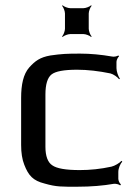

<svg xmlns="http://www.w3.org/2000/svg" viewBox="-20 -697 504 727"><path d="M428 -20V-46C428 -60 436 -78 443 -85L440 -88C433 -80 415 -69 402 -66C361 -57 321 -53 282 -53C229 -53 195 -59 178 -71C161 -82 152 -106 152 -141V-339C152 -378 160 -403 175 -415C190 -427 222 -433 272 -433C312 -433 354 -428 398 -419C410 -416 425 -405 431 -397L434 -399C428 -407 421 -426 421 -439V-463C421 -470 427 -481 431 -484L428 -487C424 -484 411 -481 404 -483C364 -490 323 -494 283 -494C232 -494 214 -493 171 -487C131 -480 113 -466 91 -442C68 -416 60 -376 60 -326V-148C60 -118 64 -93 72 -73C88 -32 105 -13 149 -2C194 11 214 10 273 10C325 10 371 6 411 -1C418 -2 431 1 435 5L438 1C433 -2 428 -13 428 -20ZM316 -588V-646C316 -655 322 -670 327 -675L325 -677C320 -672 305 -666 296 -666H246C237 -666 222 -672 217 -677L215 -675C220 -670 226 -655 226 -646V-588C226 -579 220 -564 215 -559L217 -557C222 -562 237 -568 246 -568H296C305 -568 320 -562 325 -557L327 -559C322 -564 316 -579 316 -588Z"/></svg>

Font: Gamestation Storm
Style: Regular
Weight: 400
Designer: Jonas Hecksher
Foundry: Jonas Hecksher, Playtypeª, e-types AS
Version: Version 1.003